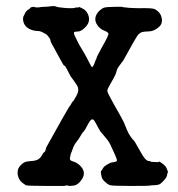

<svg xmlns="http://www.w3.org/2000/svg" viewBox="-20 -590 587 633"><path d="M81 -564Q80 -564 80 -565Q86 -568 97 -567L93 -566Q109 -565 110.5 -566Q112 -567 126 -567.5Q140 -568 149 -569.5Q158 -571 164.5 -568.5Q171 -566 178 -565.5Q185 -565 192 -564Q199 -563 213 -563Q227 -563 227.5 -564.5Q228 -566 234 -565L240 -566V-567Q242 -567 253 -561.5Q264 -556 270 -543Q281 -518 259 -498Q247 -486 236 -486Q225 -486 224 -483V-479Q225 -475 227.5 -470Q230 -465 235.5 -453.5Q241 -442 251 -426Q261 -410 271 -390Q281 -370 283 -369Q285 -368 287 -372Q292 -381 292 -382.5Q292 -384 292.5 -384.5Q293 -385 294 -387.5Q295 -390 294.5 -390Q294 -390 296.5 -394Q299 -398 298.5 -399.5Q298 -401 316 -434Q339 -474 337.5 -479Q336 -484 326 -488Q308 -494 298 -512Q287 -534 308 -555Q317 -563 324 -565Q331 -567 357.5 -567.5Q384 -568 384 -567Q384 -566 388.5 -566Q393 -566 398.5 -565Q404 -564 410 -564Q416 -564 419 -563.5Q422 -563 437 -563Q481 -564 490 -560Q513 -548 514 -523Q514 -510 505 -502Q489 -487 471 -486.5Q453 -486 447.5 -484Q442 -482 437.5 -477.5Q433 -473 429 -466Q425 -459 423.5 -456.5Q422 -454 419 -449Q416 -444 409 -431Q402 -418 397 -409.5Q392 -401 389.5 -396Q387 -391 384.5 -388Q382 -385 379.5 -381.5Q377 -378 374 -374Q366 -364 364 -354.5Q362 -345 354.5 -332Q347 -319 343.5 -312.5Q340 -306 336 -298.5Q332 -291 336 -283Q340 -275 343.5 -268.5Q347 -262 350.5 -255.5Q354 -249 356.5 -244.5Q359 -240 363 -233Q367 -226 376.5 -209Q386 -192 388 -187.5Q390 -183 390.5 -181.5Q391 -180 393.5 -174Q396 -168 400 -158.5Q404 -149 411 -139Q420 -127 421.5 -126.5Q423 -126 437.5 -99.5Q452 -73 459 -66Q466 -59 471 -59Q476 -59 476.5 -57.5Q477 -56 487.5 -56Q498 -56 500.5 -55.5Q503 -55 503 -56Q503 -60 514.5 -51.5Q526 -43 529 -36Q535 -22 533.5 -21.5Q532 -21 531 -13.5Q530 -6 522 3Q514 12 508.5 16Q503 20 489.5 20.5Q476 21 473.5 22Q471 23 410.5 23Q350 23 342.5 20.5Q335 18 325.5 9Q316 0 315 -8Q310 -27 315 -28Q316 -28 318 -33Q323 -42 332.5 -47Q342 -52 343.5 -53Q345 -54 355 -55.5Q365 -57 365.5 -60.5Q366 -64 359.5 -79Q353 -94 348 -104Q341 -121 332 -131.5Q323 -142 320 -146Q317 -150 315 -152Q311 -155 303 -170.5Q295 -186 291 -192Q287 -198 282 -196Q277 -194 268 -176.5Q259 -159 255.5 -156Q252 -153 248 -146Q244 -139 242.5 -137Q241 -135 239 -131.5Q237 -128 232 -122Q224 -112 220 -100Q216 -88 214.5 -85.5Q213 -83 213 -81Q213 -79 211 -71Q208 -61 220 -58Q232 -55 243 -45Q266 -23 250 1Q238 20 222 22Q206 24 204 22Q202 20 191 23H133Q69 23 65 20.5Q61 18 57 15Q39 3 38 -20Q38 -30 41 -35Q44 -40 44 -40.5Q44 -41 47 -44Q52 -50 59 -54Q66 -58 82.5 -59Q99 -60 106.5 -65Q114 -70 118.5 -78.5Q123 -87 124 -87Q125 -87 127 -89Q131 -95 131 -98.5Q131 -102 135 -108.5Q139 -115 159 -151.5Q179 -188 183 -194.5Q187 -201 198 -220.5Q209 -240 210.5 -241Q212 -242 215 -248Q218 -254 220 -255.5Q222 -257 223.5 -259.5Q225 -262 231.5 -273.5Q238 -285 238 -294Q238 -303 232 -311.5Q226 -320 224 -323Q222 -326 220.5 -328Q219 -330 216.5 -333.5Q214 -337 214 -336V-337Q214 -337 211.5 -341Q209 -345 201.5 -360Q194 -375 191 -374Q190 -374 184.5 -384Q179 -394 173.5 -404Q168 -414 165 -419.5Q162 -425 160 -429Q152 -442 146 -455Q149 -456 142 -466Q135 -476 131.5 -477.5Q128 -479 125 -481Q114 -488 102.5 -488Q91 -488 78 -494Q58 -504 56 -525Q56 -534 57 -535.5Q58 -537 59.5 -540Q61 -543 62 -545Q63 -547 63 -547.5Q63 -548 65.5 -551Q68 -554 68 -554.5Q68 -555 81 -564Z"/></svg>

Font: TT2020 Style E
Style: Regular
Weight: 400
Version: Version 00.2